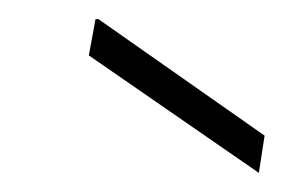

<svg xmlns="http://www.w3.org/2000/svg" viewBox="-20 -719 297 201"><path d="M251 -538 73 -661 80 -699H83L257 -577Z"/></svg>

Font: DM Sans 36pt ExtraLight
Style: Italic
Weight: 250
Italic angle: -10°
Designer: Colophon Foundry, Jonny Pinhorn
Foundry: Colophon Foundry
Version: Version 4.004;gftools[0.9.30]